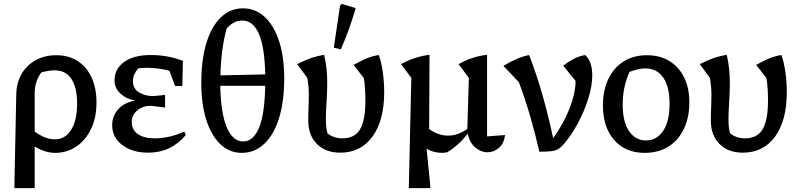

<svg xmlns="http://www.w3.org/2000/svg" viewBox="-20 -779 4130 991"><path d="M54 192 64 -292Q65 -352 91.5 -397.5Q118 -443 164.5 -468.5Q211 -494 271 -494Q335 -494 381.5 -463.5Q428 -433 453 -378.5Q478 -324 478 -251Q478 -170 449 -111.5Q420 -53 372 -21.5Q324 10 266 10Q236 10 208.5 0.5Q181 -9 159 -23V192ZM159 -298V-100Q183 -82 209.5 -71Q236 -60 265 -60Q316 -60 347 -108.5Q378 -157 378 -245Q378 -326 349 -371Q320 -416 262 -416Q232 -416 193 -405Q159 -358 159 -298Z M745 9Q663 9 611 -30.5Q559 -70 559 -133Q559 -181 591 -216Q623 -251 679 -260Q631 -268 601 -296.5Q571 -325 571 -364Q571 -423 620.5 -459Q670 -495 758 -495Q798 -495 838 -488.5Q878 -482 924 -465L921 -335H884L854 -414Q795 -429 739 -429Q716 -429 693 -426Q666 -394 666 -361Q666 -321 698 -302Q730 -283 771 -283L832 -289V-224L759 -233Q718 -233 689 -209.5Q660 -186 660 -149Q660 -109 691.5 -87Q723 -65 779 -65Q814 -65 851.5 -73Q889 -81 931 -100L939 -82Q863 9 745 9Z M1228 10Q1164 10 1117 -35Q1070 -80 1044.5 -161Q1019 -242 1019 -352Q1019 -470 1045 -556Q1071 -642 1119.5 -689Q1168 -736 1234 -736Q1299 -736 1347 -691Q1395 -646 1421 -565Q1447 -484 1447 -373Q1447 -256 1420.5 -170Q1394 -84 1344.5 -37Q1295 10 1228 10ZM1150 -632Q1135 -579 1127 -516Q1119 -453 1118 -390L1349 -395Q1346 -537 1316 -605Q1286 -673 1230 -673Q1186 -673 1150 -632ZM1235 -49Q1287 -49 1316.5 -118.5Q1346 -188 1349 -336H1117Q1120 -192 1151 -120.5Q1182 -49 1235 -49Z M1736 9Q1661 9 1616 -35.5Q1571 -80 1571 -157Q1571 -170 1571.5 -192.5Q1572 -215 1573 -241Q1574 -267 1574 -289Q1574 -333 1566 -377L1514 -448Q1555 -469 1587.5 -480Q1620 -491 1653 -496Q1661 -463 1665 -426.5Q1669 -390 1669 -353Q1669 -303 1665.5 -252Q1662 -201 1662 -162Q1662 -116 1671 -90Q1703 -65 1748 -65Q1810 -65 1838 -111Q1866 -157 1866 -262Q1866 -291 1864 -322.5Q1862 -354 1858 -376L1805 -444Q1844 -466 1873.5 -478Q1903 -490 1935 -495Q1948 -461 1955.5 -408.5Q1963 -356 1963 -304Q1963 -157 1902.5 -74Q1842 9 1736 9ZM1739 -524 1703 -533 1735 -750 1744 -759 1816 -737Q1800 -682 1781 -629Q1762 -576 1739 -524Z M2090 192 2103 -377 2050 -448Q2123 -488 2197 -496L2195 -113Q2242 -79 2293 -79Q2342 -79 2392 -113L2400 -377L2347 -448Q2418 -488 2494 -496V-75L2587 -82Q2581 -37 2554.5 -15Q2528 7 2496 7Q2463 7 2433.5 -17.5Q2404 -42 2394 -89Q2347 -28 2288 7Q2281 8 2275 9Q2269 10 2263 10Q2219 10 2182 -11L2201 180V192Z M2764 4Q2743 -86 2717.5 -175.5Q2692 -265 2658 -355L2578 -439Q2653 -484 2711 -495Q2751 -392 2782 -281.5Q2813 -171 2835 -66Q2887 -137 2918.5 -216Q2950 -295 2951 -361L2887 -440Q2913 -460 2940 -474.5Q2967 -489 3000 -495Q3019 -478 3028 -451Q3037 -424 3037 -390Q3037 -336 3016.5 -270.5Q2996 -205 2962.5 -142.5Q2929 -80 2888 -33Q2873 -16 2859 -8.5Q2845 -1 2823.5 1.5Q2802 4 2764 4Z M3307 10Q3208 10 3150 -56.5Q3092 -123 3092 -235Q3092 -313 3120 -371.5Q3148 -430 3199 -462Q3250 -494 3319 -494Q3386 -494 3435 -464Q3484 -434 3511 -379.5Q3538 -325 3538 -251Q3538 -172 3509.5 -113Q3481 -54 3429.5 -22Q3378 10 3307 10ZM3314 -54Q3369 -54 3402.5 -103Q3436 -152 3436 -244Q3436 -332 3403 -379Q3370 -426 3311 -426Q3277 -426 3229 -408Q3212 -369 3203 -328Q3194 -287 3194 -240Q3194 -150 3227 -102Q3260 -54 3314 -54Z M3814 9Q3739 9 3694 -35.5Q3649 -80 3649 -157Q3649 -170 3649.5 -192.5Q3650 -215 3651 -241Q3652 -267 3652 -289Q3652 -333 3644 -377L3592 -448Q3633 -469 3665.5 -480Q3698 -491 3731 -496Q3739 -463 3743 -426.5Q3747 -390 3747 -353Q3747 -303 3743.5 -252Q3740 -201 3740 -162Q3740 -116 3749 -90Q3781 -65 3826 -65Q3888 -65 3916 -111Q3944 -157 3944 -262Q3944 -291 3942 -322.5Q3940 -354 3936 -376L3883 -444Q3922 -466 3951.5 -478Q3981 -490 4013 -495Q4026 -461 4033.5 -408.5Q4041 -356 4041 -304Q4041 -157 3980.5 -74Q3920 9 3814 9Z"/></svg>

Font: Piazzolla Medium
Style: Regular
Weight: 500
Designer: Juan Pablo del Peral
Foundry: Huerta Tipografica
Version: Version 1.330